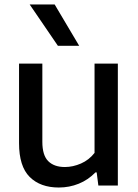

<svg xmlns="http://www.w3.org/2000/svg" viewBox="-20 -828 616 857"><path d="M65 -189V-544H169V-195Q169 -135 195.2 -108.8Q221.5 -82.5 269.5 -82.5Q305.5 -82.5 341.5 -98.2Q377.5 -114 402 -145.5V-544H506V0H419L411.5 -58.5H406Q373.5 -25 331.5 -8Q289.5 9 242.5 9Q160 9 112.5 -38.2Q65 -85.5 65 -189ZM238.5 -623.5 112.5 -808H224L333.5 -623.5Z"/></svg>

Font: Encode Sans Medium
Style: Regular
Weight: 500
Designer: Multiple Designers
Foundry: Impallari Type
Version: Version 2.000